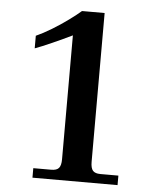

<svg xmlns="http://www.w3.org/2000/svg" viewBox="-49 -702 590 744"><g transform="rotate(5 245.5 -330.0)"><path d="M105 0V-37H175Q196 -37 204.5 -47Q213 -57 213 -81V-563Q178 -546 136.5 -527.5Q95 -509 70 -500V-549Q97 -561 130 -581Q163 -601 193 -623Q223 -645 240 -660H328V-81Q328 -57 336.5 -47Q345 -37 366 -37H436V0Z"/></g></svg>

Font: Frank Ruhl Libre Medium
Style: Regular
Weight: 500
Designer: Yanek Iontef
Foundry: Fontef
Version: Version 6.004